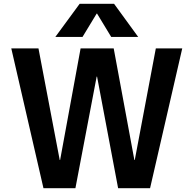

<svg xmlns="http://www.w3.org/2000/svg" viewBox="-20 -983 1011 1003"><path d="M485 -912 411 -790H269L396 -963H576L702 -790H561L487 -912ZM487 -583H485L374 0H207L39 -730H181L292 -147H294L401 -730H574L682 -147H684L794 -730H932L764 0H597Z"/></svg>

Font: M PLUS 1p
Style: Bold
Weight: 700
Version: Version 1.062